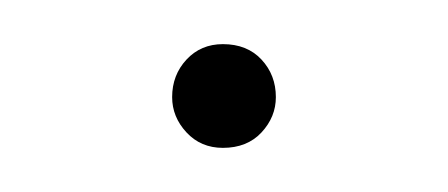

<svg xmlns="http://www.w3.org/2000/svg" viewBox="-20 -370 203 87"><path d="M81 -350Q92 -350 98.5 -343Q105 -336 105 -326Q105 -317 98.5 -310Q92 -303 81 -303Q71 -303 64.5 -310Q58 -317 58 -326Q58 -336 64.5 -343Q71 -350 81 -350Z"/></svg>

Font: FiraSans
Style: Regular
Weight: 150
Designer: Carrois Corporate & Edenspiekermann AG
Foundry: Carrois Corporate GbR & Edenspiekermann AG
Version: Version 3.106;PS 003.106;hotconv 1.0.70;makeotf.lib2.5.58329